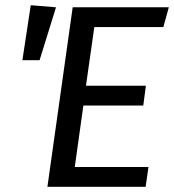

<svg xmlns="http://www.w3.org/2000/svg" viewBox="-20 -717 669 737"><path d="M607 -613H342L310 -388H540L530 -312H300L267 -76H550L539 0H162L259 -689H628ZM195 -689 132 -486H66L98 -697Z"/></svg>

Font: Fira Sans
Style: Italic
Weight: 400
Italic angle: -8°
Designer: bBox Type GmbH & Carrois Corporate GbR & Edenspiekermann AG
Foundry: bBox Type GmbH & Carrois Corporate GbR & Edenspiekermann AG
Version: Version 4.301